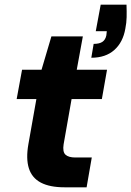

<svg xmlns="http://www.w3.org/2000/svg" viewBox="-20 -798 560 818"><path d="M255 0Q192 0 154 -20Q116 -40 103 -81Q90 -122 101 -184L135 -376H51L74 -501H157L199 -643H333L307 -501H436L414 -376H285L251 -183Q246 -151 259 -139Q272 -127 301 -127H371L349 0ZM369 -552 379 -611Q403 -611 416 -619.5Q429 -628 433 -647L435 -665H388L409 -778H519Q520 -748 519.5 -724.5Q519 -701 514 -676Q504 -618 467 -585Q430 -552 369 -552Z"/></svg>

Font: DM Sans 17pt Black
Style: Italic
Weight: 900
Italic angle: -10°
Version: Version 4.004;gftools[0.9.30]